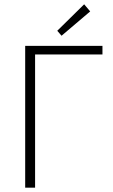

<svg xmlns="http://www.w3.org/2000/svg" viewBox="-20 -872 525 892"><path d="M97 0V-659H456V-619H143V0ZM266 -706 246 -729 371 -852 399 -819Z"/></svg>

Font: CV Source Sans Light
Style: Regular
Weight: 300
Designer: Paul D. Hunt
Foundry: Adobe Systems Incorporated
Version: Version 3.001